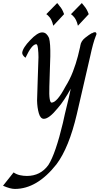

<svg xmlns="http://www.w3.org/2000/svg" viewBox="-107 -780 666 1258"><path d="M524.1 -553.3Q522.6 -551.3 522.6 -548.7Q522.6 -546.7 521 -545.1Q511.3 -521 502.3 -487.9Q493.3 -454.9 483.6 -409.7L396.4 -32.3Q345.1 187.2 263.1 296.4Q135.9 457.9 -9.7 457.9Q-40 457.9 -87.2 436.9L-17.9 349.7Q1.5 363.1 24.1 367.9Q46.7 372.8 69.2 372.8Q157.9 372.8 209.7 301.5Q233.8 264.1 257.9 193.3Q282.1 122.6 305.1 25.6Q311.3 -5.1 317.7 -31.5Q324.1 -57.9 330.5 -84.6Q336.9 -111.3 343.6 -138.7Q350.3 -166.2 356.4 -198.5Q336.9 -163.1 314.6 -129Q292.3 -94.9 270.8 -70.8Q214.4 -1.5 180.5 -1.5Q157.9 -1.5 147.4 -37.9Q136.9 -74.4 135.9 -121Q138.5 -188.7 140.3 -262.8Q142.1 -336.9 145.1 -405.1Q145.1 -433.8 141.8 -462.1Q138.5 -490.3 130.8 -490.3Q101.5 -490.3 60 -401.5Q38.5 -417.9 38.5 -433.8Q40 -450.3 53.8 -471.8Q67.7 -493.3 90.3 -516.4Q138.5 -567.7 169.2 -567.7Q185.6 -567.7 196.7 -557.2Q207.7 -546.7 214.4 -530.8Q224.1 -496.4 222.6 -411.3Q221 -363.1 219.5 -313.6Q217.9 -264.1 216.4 -214.4Q214.4 -157.9 218.5 -132.8Q222.6 -107.7 230.8 -107.7Q266.2 -107.7 321 -211.3Q351.3 -260 370.8 -310.8Q390.3 -361.5 403.6 -412.8L417.9 -472.8Q417.9 -475.9 418.7 -477.4Q419.5 -479 419.5 -482.1Q424.1 -511.3 450.8 -532.3Q477.4 -553.3 494.9 -563.1V-561.5Q506.7 -569.2 514.6 -569.2Q522.6 -569.2 524.1 -561.5Q525.6 -560 525.6 -557.9ZM242.1 -611.3Q236.9 -633.8 229.7 -648.5Q222.6 -663.1 214.4 -670.8Q206.7 -680.5 196.4 -687.2L267.7 -760Q275.9 -751.3 283.6 -740Q292.3 -730.8 299.5 -717.9Q306.7 -705.1 312.8 -687.2ZM403.6 -611.3Q398.5 -633.8 391 -648.5Q383.6 -663.1 375.9 -670.8Q367.7 -680.5 357.9 -687.2L429.2 -760Q436.9 -751.3 445.1 -740Q453.3 -730.8 460.5 -717.9Q467.7 -705.1 474.4 -687.2Z"/></svg>

Font: MM Jasmine
Style: Regular
Weight: 400
Designer: Khon Soe Zaw Thu
Version: Version 1.00 July 11, 2016, initial release